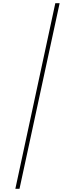

<svg xmlns="http://www.w3.org/2000/svg" viewBox="-20 -813 468 1201"><path d="M353 -793H326L76 368H102Z"/></svg>

Font: Noto Sans Kannada Condensed Thin
Style: Regular
Weight: 100
Width: 3
Designer: Jelle Bosma - Monotype Design Team
Foundry: Monotype Imaging Inc.
Version: Version 2.005